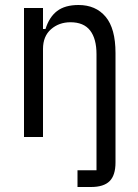

<svg xmlns="http://www.w3.org/2000/svg" viewBox="-20 -548 553 768"><path d="M290 133H366V-331Q366 -393 340.5 -426Q315 -459 262 -459Q216 -459 184 -431Q152 -403 152 -352V0H76V-516H152V-432H162Q177 -480 208.5 -504Q240 -528 294 -528Q363 -528 402.5 -481Q442 -434 442 -336V102Q442 153 418.5 176.5Q395 200 344 200H290Z"/></svg>

Font: IBM Plex Sans Condensed
Style: Regular
Weight: 400
Width: 3
Designer: Mike Abbink, Paul van der Laan, Pieter van Rosmalen
Foundry: Bold Monday
Version: Version 1.1